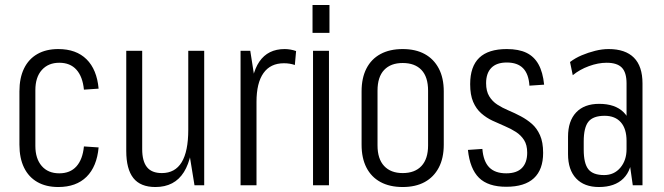

<svg xmlns="http://www.w3.org/2000/svg" viewBox="-20 -744 2668 771"><path d="M214 7Q165 7 130 -13Q95 -33 76.5 -71Q58 -109 58 -163V-377Q58 -431 76.5 -469Q95 -507 130 -527Q165 -547 214 -547Q286 -547 327.5 -506Q369 -465 376 -388L317 -384Q312 -436 287 -464Q262 -492 218 -492Q174 -492 148 -463Q122 -434 122 -382V-158Q122 -107 147.5 -77.5Q173 -48 218 -48Q262 -48 287 -76Q312 -104 317 -156L376 -152Q369 -75 327.5 -34Q286 7 214 7Z M551 -145Q551 -97 570 -73Q589 -49 630 -49Q683 -49 709.5 -92.5Q736 -136 736 -223L756 -290V-231Q756 -113 718.5 -53Q681 7 604 7Q544 7 515.5 -29Q487 -65 487 -138V-540H551ZM800 0H761L736 -154V-540H800Z M946 -540H985L1010 -380V0H946ZM987 -349Q987 -446 1021.5 -496.5Q1056 -547 1123 -547Q1134 -547 1146 -545Q1158 -543 1169 -539L1164 -483Q1144 -490 1120 -490Q1066 -490 1038 -450.5Q1010 -411 1010 -335Z M1301 -540V0H1237V-540ZM1303 -724V-612H1235V-724Z M1597 7Q1545 7 1508 -13Q1471 -33 1451.5 -71Q1432 -109 1432 -163V-377Q1432 -431 1451.5 -469Q1471 -507 1508 -527Q1545 -547 1597 -547Q1649 -547 1685.5 -527Q1722 -507 1742 -469Q1762 -431 1762 -377V-163Q1762 -109 1742 -71Q1722 -33 1685.5 -13Q1649 7 1597 7ZM1597 -49Q1646 -49 1672.5 -77.5Q1699 -106 1699 -160V-380Q1699 -435 1672.5 -463Q1646 -491 1597 -491Q1549 -491 1522.5 -463Q1496 -435 1496 -380V-160Q1496 -106 1522.5 -77.5Q1549 -49 1597 -49Z M2013 6Q1940 6 1903.5 -30Q1867 -66 1859 -142L1917 -146Q1921 -96 1944.5 -72Q1968 -48 2013 -48Q2055 -48 2076 -69.5Q2097 -91 2097 -131Q2097 -162 2084.5 -181.5Q2072 -201 2052 -214Q2032 -227 2007 -237.5Q1982 -248 1957.5 -259.5Q1933 -271 1912.5 -289Q1892 -307 1880 -335Q1868 -363 1868 -406Q1868 -477 1904.5 -512Q1941 -547 2015 -547Q2063 -547 2094 -532Q2125 -517 2142.5 -485.5Q2160 -454 2165 -404L2106 -400Q2103 -447 2080.5 -470Q2058 -493 2015 -493Q1974 -493 1953 -471.5Q1932 -450 1932 -410Q1932 -378 1944.5 -357.5Q1957 -337 1977 -324Q1997 -311 2022 -300.5Q2047 -290 2071.5 -277Q2096 -264 2116 -246.5Q2136 -229 2148.5 -201Q2161 -173 2161 -130Q2161 -63 2124 -28.5Q2087 6 2013 6Z M2496 -176V-409Q2496 -453 2477 -472.5Q2458 -492 2416 -492Q2382 -492 2345 -478.5Q2308 -465 2280 -442L2269 -495Q2290 -511 2316 -522Q2342 -533 2370 -540Q2398 -547 2424 -547Q2491 -547 2525.5 -512.5Q2560 -478 2560 -409V0H2521ZM2385 7Q2326 7 2293.5 -27.5Q2261 -62 2261 -125V-195Q2261 -258 2293.5 -292.5Q2326 -327 2386 -327Q2450 -327 2484 -293.5Q2518 -260 2518 -197V-126Q2518 -62 2483.5 -27.5Q2449 7 2385 7ZM2406 -41Q2446 -41 2471 -70.5Q2496 -100 2496 -145V-178Q2496 -227 2473 -253Q2450 -279 2408 -279Q2362 -279 2343 -255.5Q2324 -232 2324 -176V-143Q2324 -88 2342.5 -64.5Q2361 -41 2406 -41Z"/></svg>

Font: Pathway Extreme Condensed ExtraLight
Style: Regular
Weight: 250
Width: 3
Version: Version 1.001;gftools[0.9.26]